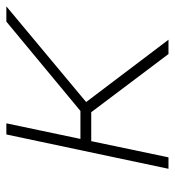

<svg xmlns="http://www.w3.org/2000/svg" viewBox="7 -557 550 604"><g transform="rotate(-90 282.0 -255.0)"><path d="M53 0 161 -510H196L147 -277H235L516 -510H564L263 -259L459 0H414L231 -243H140L89 0Z"/></g></svg>

Font: Saira SemiExpanded Thin
Style: Italic
Weight: 250
Width: 6
Italic angle: -12°
Designer: Hector Gatti with collaboration of the Omnibus-Type team
Foundry: Omnibus-Type
Version: Version 1.101